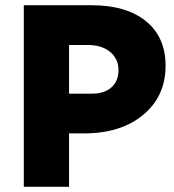

<svg xmlns="http://www.w3.org/2000/svg" viewBox="-20 -714 665 734"><path d="M71 0V-694H330Q463 -694 538 -633Q613 -572 613 -463Q613 -346 527.5 -275Q442 -204 301 -204H244V0ZM316 -542H244V-356H332Q379 -356 406 -380Q433 -404 433 -446Q433 -489 401 -515.5Q369 -542 316 -542Z"/></svg>

Font: Cantarell Extra Bold
Style: Regular
Weight: 800
Designer: Dave Crossland, Nikolaus Waxweiler, Florian Fecher, Jacques Le Bailly, Eben Sorkin, Alexei Vanyashin, Alexios Zavras, Em
Version: Version 0.303